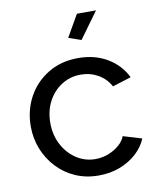

<svg xmlns="http://www.w3.org/2000/svg" viewBox="-83 -796 720 871"><g transform="rotate(-10 277.0 -360.0)"><path d="M36 -262Q36 -336 69 -397Q102 -458 162 -494.5Q222 -531 301 -531Q378 -531 435.5 -496.5Q493 -462 521 -404L435 -377Q415 -414 379 -434.5Q343 -455 299 -455Q251 -455 211.5 -430Q172 -405 149 -361.5Q126 -318 126 -262Q126 -207 149.5 -162.5Q173 -118 212.5 -92Q252 -66 300 -66Q331 -66 359.5 -77Q388 -88 409.5 -106.5Q431 -125 439 -147L525 -121Q509 -83 476.5 -53.5Q444 -24 399.5 -7Q355 10 302 10Q243 10 194.5 -11.5Q146 -33 110.5 -71Q75 -109 55.5 -158Q36 -207 36 -262ZM331 -609 273 -629 331 -730H419Z"/></g></svg>

Font: YasnoRaleway Medium
Style: Regular
Weight: 500
Designer: Matt McInerney, Pablo Impallari, Rodrigo Fuenzalida
Foundry: Matt McInerney, Pablo Impallari, Rodrigo Fuenzalida
Version: Version 4.026